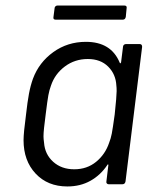

<svg xmlns="http://www.w3.org/2000/svg" viewBox="-20 -665 535 693"><path d="M435 -506H484Q493 -506 493 -496L433 -10Q431 0 422 0H372Q368 0 365.5 -3Q363 -6 364 -10L371 -68Q372 -71 370 -71.5Q368 -72 367 -69Q343 -33 306.5 -12.5Q270 8 223 8Q152 8 108.5 -38.5Q65 -85 65 -159Q65 -185 74 -252Q79 -297 84.5 -326.5Q90 -356 99 -381Q121 -440 172.5 -477Q224 -514 290 -514Q381 -514 412 -439Q413 -436 414.5 -436.5Q416 -437 417 -440L424 -496Q424 -500 427 -503Q430 -506 435 -506ZM394 -252Q401 -318 401 -336Q401 -349 400 -356Q398 -397 370.5 -424.5Q343 -452 297 -452Q250 -452 214 -425Q178 -398 164 -356Q158 -340 154.5 -321Q151 -302 145 -253Q137 -194 137 -173Q137 -164 139 -150Q142 -108 172 -81Q202 -54 248 -54Q294 -54 327 -81Q360 -108 374 -150Q380 -165 383.5 -183Q387 -201 394 -252ZM173 -604 177 -635Q177 -639 180 -642Q183 -645 187 -645H429Q439 -645 437 -635L434 -604Q432 -594 423 -594H181Q171 -594 173 -604Z"/></svg>

Font: Barlow
Style: Italic
Weight: 400
Italic angle: -7°
Designer: Jeremy Tribby
Foundry: Tribby Type
Version: Version 1.408